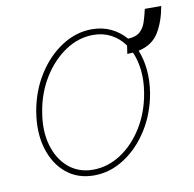

<svg xmlns="http://www.w3.org/2000/svg" viewBox="-71 -669 761 752"><g transform="rotate(-10 309.0 -293.0)"><path d="M552.6 -596.6H617.9Q607.2 -535.5 581.3 -493.4Q555.4 -451.3 500.4 -439.3Q514.9 -403.8 519.2 -360.4Q523.4 -317.1 515.6 -268.5Q502.1 -188.9 462 -125.5Q421.9 -62.1 365.1 -25.4Q308.2 11.4 244.3 11.4Q179.7 11.4 134.4 -25.9Q89.1 -63.2 69.8 -127.8Q50.4 -192.5 63.9 -274.1Q77.4 -353.7 117.4 -417.1Q157.3 -480.5 214 -517.2Q270.6 -554 333.8 -554Q375.7 -554 409.6 -537.8Q443.5 -521.7 468 -492.9Q498.9 -494.3 514.9 -508.2Q530.9 -522 538.5 -544.9Q546.2 -567.8 552.6 -596.6ZM244.3 -11.4Q303.3 -11.4 355.5 -45.6Q407.7 -79.9 444.2 -139.4Q480.8 -198.9 492.9 -274.1Q500.7 -320.7 496.3 -361.9Q491.8 -403.1 477.3 -435.7Q466.3 -434.7 454.5 -434.7L459.2 -467.3Q437.9 -497.5 406.2 -514.4Q374.6 -531.2 335.2 -531.2Q277 -531.2 224.8 -496.6Q172.6 -462 135.7 -402.5Q98.7 -343 86.6 -268.5Q73.9 -195.3 90.7 -137.1Q107.6 -78.8 147.5 -45.1Q187.5 -11.4 244.3 -11.4Z"/></g></svg>

Font: Inter UI Thin
Style: Italic
Weight: 100
Italic angle: -9.39999°
Designer: Rasmus Andersson
Foundry: rsms
Version: 3.2;8d6f07862